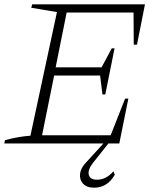

<svg xmlns="http://www.w3.org/2000/svg" viewBox="-23 -665 723 890"><path d="M-3 0 0 -15Q32 -24 61.5 -29Q91 -34 118 -36L241 -609L122 -629L126 -645H649L612 -458H597L596 -607H286L235 -353H448L495 -441H508L465 -227H452L441 -315H228L172 -38H490L557 -208H572L530 0ZM413 205Q379 205 362 186.5Q345 168 348 141Q351 114 376 88L472 -17H493L408 90Q383 122 388.5 145Q394 168 427 168Q469 168 503 129L509 145Q475 205 413 205Z"/></svg>

Font: Piazzolla ExtraLight
Style: Italic
Weight: 200
Italic angle: -11.3°
Designer: Juan Pablo del Peral
Foundry: Huerta Tipografica
Version: Version 1.330